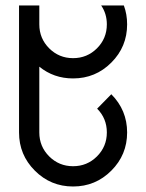

<svg xmlns="http://www.w3.org/2000/svg" viewBox="-20 -469 528 694"><path d="M244.1 205.1Q163.1 205.1 106 147.9Q48.8 90.8 48.8 9.8V-449.2H122.1V-380.9Q122.1 -330.1 157.7 -294.4Q193.4 -258.8 244.1 -258.8Q294.9 -258.8 330.6 -294.4Q366.2 -330.1 366.2 -380.9Q366.2 -419.4 345.7 -449.2H427.7Q439.5 -417.5 439.5 -380.9Q439.5 -299.8 382.3 -242.7Q325.2 -185.5 244.1 -185.5Q174.3 -185.5 122.1 -228V9.8Q122.1 60.5 157.7 96.2Q193.4 131.8 244.1 131.8Q294.9 131.8 330.6 96.2Q366.2 60.5 366.2 9.8Q366.2 -41 331.1 -76.2L382.3 -128.4Q439.5 -70.8 439.5 9.8Q439.5 90.8 382.3 147.9Q325.2 205.1 244.1 205.1Z"/></svg>

Font: Catrinity
Style: Regular
Weight: 400
Designer: Alexander Lange
Foundry: High-Logic / Made with FontCreator
Version: Version 2.090;May 20, 2024;FontCreator 15.0.0.2974 64-bit